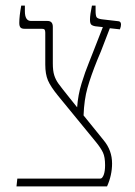

<svg xmlns="http://www.w3.org/2000/svg" viewBox="-20 -667 484 687"><path d="M341 -483Q331 -458 328 -452Q305 -395 293 -352.5Q281 -310 279 -254L351 -165Q381 -129 381 -82Q381 -40 363 0H39L42 -28H338Q343 -28 346 -32Q349 -36 351 -41Q356 -54 356 -76Q356 -105 348.5 -121Q341 -137 324 -158L188 -324Q161 -357 151.5 -379.5Q142 -402 142 -436V-550Q142 -558 139.5 -561Q137 -564 130 -564H68Q57 -564 53 -569Q49 -574 49 -585Q49 -609 56 -647H69V-627Q69 -592 91 -592H150Q169 -592 169 -571V-440Q169 -414 174 -398Q179 -382 189 -368Q199 -354 228 -318L256 -283Q259 -327 272 -369Q285 -411 298 -442.5Q311 -474 314 -483L348 -570L321 -573Q310 -575 306 -579.5Q302 -584 302 -597Q302 -614 309 -647H322V-629Q322 -610 326 -605Q330 -600 344 -598L404 -591Q413 -590 413 -579Q413 -572 409 -562L373 -566Z"/></svg>

Font: Noto Serif Hebrew NarrowThin
Style: Regular
Weight: 250
Width: 4
Designer: Monotype Design Team
Foundry: Monotype Imaging Inc.
Version: Version 1.000